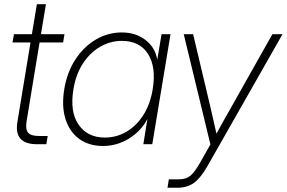

<svg xmlns="http://www.w3.org/2000/svg" viewBox="-20 -676 1344 900"><path d="M282.2 -515.6 275.9 -477.1H165.5L104.5 -106.9Q98.6 -69.8 111.6 -54.2Q124.5 -38.6 162.6 -38.6H203.6L197.3 0H153.3Q44.4 0 61.5 -104L123 -477.1H38.6L45.4 -515.6H129.4L152.8 -656.2H195.3L171.9 -515.6Z M462.9 8.3Q397 8.3 351.6 -24.7Q306.2 -57.6 287.1 -117.7Q268.1 -177.7 281.2 -257.8Q294.4 -337.9 333.7 -397.7Q373 -457.5 429.4 -490.7Q485.8 -523.9 550.8 -523.9Q616.7 -523.9 662.4 -488.3Q708 -452.6 716.8 -397H717.3L737.3 -515.6H779.3L693.8 0H651.9L670.9 -117.2H670.4Q641.1 -61.5 584.7 -26.6Q528.3 8.3 462.9 8.3ZM471.2 -31.2Q526.9 -31.2 573.7 -59.1Q620.6 -86.9 652.6 -137.7Q684.6 -188.5 695.8 -257.8Q712.9 -361.8 673.8 -423.1Q634.8 -484.4 551.3 -484.4Q498 -484.4 450.4 -457.3Q402.8 -430.2 369.4 -379.4Q335.9 -328.6 324.2 -257.8Q306.6 -151.4 348.6 -91.3Q390.6 -31.2 471.2 -31.2Z M765.1 204.1 771.5 164.6H817.4Q851.1 164.6 871.1 148.9Q891.1 133.3 918 86.4L966.3 1L841.3 -515.6H885.3L964.4 -182.1Q972.2 -148.9 979.7 -115.7Q987.3 -82.5 994.6 -49.3Q1012.7 -82.5 1031.2 -115.7Q1049.8 -148.9 1068.8 -182.1L1256.8 -515.6H1304.2L953.6 100.6Q921.4 157.7 889.6 180.9Q857.9 204.1 811 204.1Z"/></svg>

Font: Inter Display ExtraLight
Style: Italic
Weight: 200
Italic angle: -9.39999°
Designer: Rasmus Andersson
Foundry: rsms
Version: Version 4.000;git-a52131595